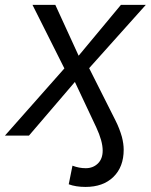

<svg xmlns="http://www.w3.org/2000/svg" viewBox="-60 -548 609 776"><path d="M439.9 57.1Q439.9 126.5 398.4 167Q356.9 207.5 285.6 207.5Q266.1 207.5 249 204.8Q231.9 202.1 217.8 196.8L232.9 121.6Q259.3 131.8 286.6 131.8Q315.9 131.8 335.4 113Q355 94.2 355 60.5Q355 22.5 329.1 -33.2L242.7 -216.8L57.1 0H-40L200.2 -271.5L71.3 -528.3H163.6L257.8 -322.8L428.7 -528.3H529.3L300.3 -272.5L405.8 -63Q415 -44.9 421.6 -27.8Q428.2 -10.7 432.6 4.9Q439.9 33.2 439.9 57.1Z"/></svg>

Font: Arimo
Style: Italic
Weight: 400
Italic angle: -12°
Designer: Steve Matteson
Foundry: Monotype Imaging Inc.
Version: Version 1.33